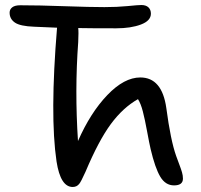

<svg xmlns="http://www.w3.org/2000/svg" viewBox="-20 -704 797 761"><path d="M669.9 30.8Q635.7 30.8 615.2 -3.7Q594.7 -38.1 577.1 -112.8Q571.8 -135.3 563 -183.3Q554.2 -231.4 546.1 -262.5Q538.1 -293.5 526.9 -311Q467.8 -277.8 419.4 -212.4Q371.1 -147 318.8 -22.9Q300.8 17.1 293.9 24.9Q284.2 37.1 268.1 37.1Q219.7 37.1 204.1 -64Q177.2 -246.1 206.1 -594.2Q148.4 -596.2 115.2 -598.1Q60.1 -600.1 39.1 -614.5Q18.1 -628.9 18.1 -653.8Q18.1 -667 28.6 -675Q39.1 -683.1 60.1 -683.1Q134.3 -683.1 236.1 -679.4Q337.9 -675.8 394 -675.8Q443.8 -675.8 485.8 -679.9Q527.8 -684.1 540 -684.1Q558.6 -684.1 568.4 -674.8Q578.1 -665.5 578.1 -649.9Q578.1 -621.6 538.3 -606.7Q498.5 -591.8 440.9 -591.8Q335 -591.8 290 -592.8Q292 -578.6 290 -537.1Q275.9 -345.7 289.1 -145Q338.4 -257.3 405.3 -327.1Q472.2 -397 536.1 -397Q622.1 -397 639.2 -275.9Q656.2 -147.9 678.2 -85.9Q682.1 -74.7 689.9 -54.2Q697.8 -33.7 701.4 -21Q705.1 -8.3 705.1 3.9Q705.1 30.8 669.9 30.8Z"/></svg>

Font: Shantell Sans Bouncy
Style: Regular
Weight: 400
Designer: Stephen Nixon, Anya Danilova, Shantell Martin
Foundry: Arrow Type
Version: Version 1.006;[9816181b4]